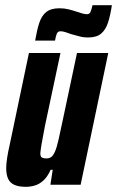

<svg xmlns="http://www.w3.org/2000/svg" viewBox="-20 -715 453 743"><path d="M80 8Q53 8 36 0.5Q19 -7 11.5 -23Q4 -39 4 -65Q4 -80 7.5 -103.5Q11 -127 18 -157L92 -510H214L154 -228Q145 -182 141 -158Q137 -134 136 -122Q136 -113 138.5 -109Q141 -105 146.5 -103.5Q152 -102 160 -102Q171 -102 178.5 -107.5Q186 -113 193 -129Q200 -145 207 -176.5Q214 -208 225 -260L278 -510H399L292 0H175L184 -58H176Q164 -31 148 -16.5Q132 -2 114.5 3Q97 8 80 8ZM116 -558Q123 -599 132 -626.5Q141 -654 159 -668.5Q177 -683 210 -683Q229 -683 245 -679Q261 -675 276 -670Q287 -666 298 -663Q309 -660 317 -660Q326 -660 330 -668.5Q334 -677 338 -695H413Q407 -655 398 -627.5Q389 -600 371.5 -585Q354 -570 321 -570Q302 -570 286.5 -574.5Q271 -579 255 -583Q244 -587 233.5 -590.5Q223 -594 214 -594Q204 -594 200 -585Q196 -576 193 -558Z"/></svg>

Font: Saira ExtraCondensed ExtraBold
Style: Italic
Weight: 800
Width: 2
Italic angle: -12°
Designer: Hector Gatti with collaboration of the Omnibus-Type team
Foundry: Omnibus-Type
Version: Version 1.101